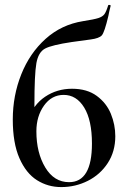

<svg xmlns="http://www.w3.org/2000/svg" viewBox="-20 -748 523 781"><path d="M32 -262Q32 -359 66.5 -445.5Q101 -532 165.5 -590Q230 -648 318 -662Q363 -669 380 -674.5Q397 -680 404.5 -690Q412 -700 420 -726Q421 -729 426 -728Q431 -727 430 -724Q424 -701 421 -684Q405 -616 394 -604Q383 -592 349 -587.5Q315 -583 294 -580L272 -577Q191 -565 163.5 -550.5Q136 -536 128 -491Q120 -446 120 -320V-221L91 -256Q115 -322 163.5 -354.5Q212 -387 273 -387Q334 -387 373.5 -358Q413 -329 431 -285Q449 -241 449 -194Q449 -132 418.5 -85Q388 -38 337.5 -12.5Q287 13 229 13Q175 13 130.5 -15Q86 -43 59 -104.5Q32 -166 32 -262ZM354 -164Q354 -259 322.5 -310.5Q291 -362 239 -362Q190 -362 159 -318.5Q128 -275 128 -214Q128 -127 164 -67Q200 -7 261 -7Q354 -7 354 -164Z"/></svg>

Font: Cormorant Infant SemiBold
Style: Regular
Weight: 600
Designer: Christian Thalmann (Catharsis Fonts)
Foundry: Catharsis Fonts
Version: Version 4.000